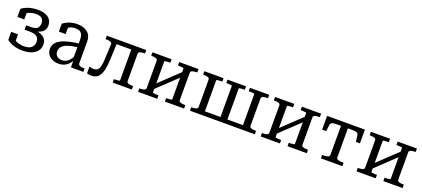

<svg xmlns="http://www.w3.org/2000/svg" viewBox="40 -1417 5111 2324"><g transform="rotate(20 2596.0 -254.5)"><path d="M257 -45Q324 -45 355 -73Q386 -101 386 -149Q386 -177 373 -197Q360 -217 333 -227Q306 -237 265 -237H199V-293H264Q301 -293 323.5 -303.5Q346 -314 356 -333.5Q366 -353 366 -380Q366 -419 342.5 -441Q319 -463 266 -463Q231 -463 200 -454Q169 -445 145.5 -429Q122 -413 108 -391Q106 -403 108.5 -412.5Q111 -422 117.5 -429Q124 -436 133 -440.5Q142 -445 153 -447V-352H65V-456Q79 -469 107.5 -483.5Q136 -498 177 -508.5Q218 -519 270 -519Q330 -519 371 -502Q412 -485 432.5 -454Q453 -423 453 -380Q453 -344 432.5 -316.5Q412 -289 371.5 -274.5Q331 -260 271 -260L308 -285V-251L278 -276Q324 -276 360.5 -268Q397 -260 422.5 -243.5Q448 -227 461.5 -203.5Q475 -180 475 -148Q475 -97 448.5 -62Q422 -27 373.5 -8.5Q325 10 257 10Q207 10 166.5 -0.5Q126 -11 98 -25.5Q70 -40 56 -53V-157H144V-62Q133 -64 124 -68.5Q115 -73 108.5 -80Q102 -87 99.5 -96.5Q97 -106 99 -118Q111 -96 135 -79.5Q159 -63 191.5 -54Q224 -45 257 -45Z M899 -308V-259Q849 -254 809.5 -246Q770 -238 741.5 -227Q713 -216 695 -201Q677 -186 668 -167Q659 -148 659 -125Q659 -100 670 -82Q681 -64 701 -54Q721 -44 747 -44Q782 -44 809.5 -60.5Q837 -77 858.5 -108Q880 -139 896 -180L897 -113Q882 -76 857 -48Q832 -20 798.5 -5Q765 10 723 10Q680 10 644.5 -6Q609 -22 587.5 -52.5Q566 -83 566 -124Q566 -165 587.5 -195.5Q609 -226 651 -248Q693 -270 755 -284.5Q817 -299 899 -308ZM882 0V-106L872 -109V-351Q872 -393 860.5 -418Q849 -443 826.5 -453Q804 -463 772 -463Q723 -463 691.5 -443Q660 -423 640 -396Q639 -408 642 -418Q645 -428 651 -436.5Q657 -445 665.5 -450.5Q674 -456 684 -460V-357H597V-459Q612 -471 637.5 -485Q663 -499 699 -509Q735 -519 778 -519Q814 -519 846 -510.5Q878 -502 904 -483.5Q930 -465 945 -434.5Q960 -404 960 -360V-80Q960 -66 971 -58Q982 -50 1000 -47Q1018 -44 1042 -44V0Z M1234 -241 1243 -427Q1244 -449 1221.5 -457Q1199 -465 1165 -465H1159V-509H1308L1296 -238Q1292 -150 1275 -95Q1258 -40 1226.5 -15Q1195 10 1148 10Q1131 10 1114.5 7.5Q1098 5 1090 0V-86Q1095 -83 1111 -79.5Q1127 -76 1146 -76Q1177 -76 1195.5 -92Q1214 -108 1223 -144Q1232 -180 1234 -241ZM1495 -54V-509H1667V-465H1665Q1629 -465 1606.5 -458Q1584 -451 1584 -429V-80Q1584 -58 1606.5 -51Q1629 -44 1665 -44H1667V0H1420V-44H1422Q1436 -44 1453 -45Q1470 -46 1482.5 -48.5Q1495 -51 1495 -54ZM1275 -453V-509H1542V-453Z M1830 -80V-429Q1830 -451 1807 -458Q1784 -465 1749 -465H1747V-509H1994V-465H1991Q1977 -465 1960 -464Q1943 -463 1931 -461Q1919 -459 1919 -455V-54Q1919 -51 1931 -48.5Q1943 -46 1960 -45Q1977 -44 1991 -44H1994V0H1747V-44H1749Q1784 -44 1807 -51Q1830 -58 1830 -80ZM2167 -54V-455Q2167 -459 2154.5 -461Q2142 -463 2125 -464Q2108 -465 2094 -465H2092V-509H2340V-465H2338Q2302 -465 2279 -458Q2256 -451 2256 -429V-80Q2256 -58 2279 -51Q2302 -44 2338 -44H2340V0H2092V-44H2094Q2108 -44 2125 -45Q2142 -46 2154.5 -48.5Q2167 -51 2167 -54ZM1898 -80 1862 -117 2188 -426 2224 -389Z M2499 -429Q2499 -451 2476 -458Q2453 -465 2418 -465H2416V-509H2663V-465H2660Q2646 -465 2629 -464Q2612 -463 2600 -461Q2588 -459 2588 -455V0H2416V-44H2418Q2453 -44 2476 -51Q2499 -58 2499 -80ZM3078 -455Q3078 -459 3066 -461Q3054 -463 3037 -464Q3020 -465 3005 -465H3003V-509H3251V-465H3249Q3213 -465 3190 -458Q3167 -451 3167 -429V-80Q3167 -58 3190 -51Q3213 -44 3249 -44H3251V0H3078ZM2563 -55H3124V0H2563ZM2714 -465V-509H2953V-465H2950Q2936 -465 2919 -464Q2902 -463 2890 -461Q2878 -459 2878 -455V0H2789V-455Q2789 -459 2777 -461Q2765 -463 2748 -464Q2731 -465 2717 -465Z M3410 -80V-429Q3410 -451 3387 -458Q3364 -465 3329 -465H3327V-509H3574V-465H3571Q3557 -465 3540 -464Q3523 -463 3511 -461Q3499 -459 3499 -455V-54Q3499 -51 3511 -48.5Q3523 -46 3540 -45Q3557 -44 3571 -44H3574V0H3327V-44H3329Q3364 -44 3387 -51Q3410 -58 3410 -80ZM3747 -54V-455Q3747 -459 3734.5 -461Q3722 -463 3705 -464Q3688 -465 3674 -465H3672V-509H3920V-465H3918Q3882 -465 3859 -458Q3836 -451 3836 -429V-80Q3836 -58 3859 -51Q3882 -44 3918 -44H3920V0H3672V-44H3674Q3688 -44 3705 -45Q3722 -46 3734.5 -48.5Q3747 -51 3747 -54ZM3478 -80 3442 -117 3768 -426 3804 -389Z M4240 -453V-509H4484V-332H4432L4422 -410Q4420 -428 4410.5 -437.5Q4401 -447 4382.5 -450Q4364 -453 4333 -453ZM4241 -453H4148Q4118 -453 4099 -450Q4080 -447 4070.5 -437.5Q4061 -428 4059 -410L4049 -332H3997V-509H4241ZM4285 -80Q4285 -58 4308 -51Q4331 -44 4367 -44H4379V0H4102V-44H4114Q4150 -44 4173 -51Q4196 -58 4196 -80V-509H4285Z M4644 -80V-429Q4644 -451 4621 -458Q4598 -465 4563 -465H4561V-509H4808V-465H4805Q4791 -465 4774 -464Q4757 -463 4745 -461Q4733 -459 4733 -455V-54Q4733 -51 4745 -48.5Q4757 -46 4774 -45Q4791 -44 4805 -44H4808V0H4561V-44H4563Q4598 -44 4621 -51Q4644 -58 4644 -80ZM4981 -54V-455Q4981 -459 4968.5 -461Q4956 -463 4939 -464Q4922 -465 4908 -465H4906V-509H5154V-465H5152Q5116 -465 5093 -458Q5070 -451 5070 -429V-80Q5070 -58 5093 -51Q5116 -44 5152 -44H5154V0H4906V-44H4908Q4922 -44 4939 -45Q4956 -46 4968.5 -48.5Q4981 -51 4981 -54ZM4712 -80 4676 -117 5002 -426 5038 -389Z"/></g></svg>

Font: Roboto Serif 28pt
Style: Regular
Weight: 400
Designer: Greg Gazdowicz
Foundry: Commercial Type
Version: Version 1.008